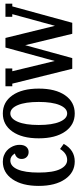

<svg xmlns="http://www.w3.org/2000/svg" viewBox="397 -944 564 1399"><g transform="rotate(-90 679.5 -244.0)"><path d="M293.9 -88.9 331.1 -62Q286.6 18.1 203.1 18.1Q122.6 18.1 73.7 -53Q24.9 -124 24.9 -244.1Q24.9 -364.7 73.2 -435.3Q121.6 -505.9 201.2 -505.9Q226.1 -505.9 246.8 -497.8Q267.6 -489.7 281.7 -477.1Q295.9 -464.4 305.7 -448Q315.4 -431.6 319.8 -415.8Q324.2 -399.9 324.2 -384.8Q324.2 -351.6 309.3 -334.7Q294.4 -317.9 272 -317.9Q249 -317.9 235.1 -332.3Q221.2 -346.7 221.2 -369.1Q221.2 -388.2 232.2 -401.1Q243.2 -414.1 261.2 -418Q241.7 -451.2 210 -451.2Q168.5 -451.2 145.3 -398.4Q122.1 -345.7 122.1 -244.1Q122.1 -139.6 147.2 -88.4Q172.4 -37.1 213.9 -37.1Q261.7 -37.1 293.9 -88.9Z M552.7 18.1Q469.7 18.1 420.7 -52.2Q371.6 -122.6 371.6 -244.1Q371.6 -365.7 420.7 -435.8Q469.7 -505.9 552.7 -505.9Q636.2 -505.9 685.1 -435.8Q733.9 -365.7 733.9 -244.1Q733.9 -122.1 685.1 -52Q636.2 18.1 552.7 18.1ZM552.7 -37.1Q590.8 -37.1 613.8 -91.8Q636.7 -146.5 636.7 -244.1Q636.7 -341.8 613.8 -396.5Q590.8 -451.2 552.7 -451.2Q515.1 -451.2 491.9 -396.5Q468.8 -341.8 468.8 -244.1Q468.8 -146.5 491.9 -91.8Q515.1 -37.1 552.7 -37.1Z M956.1 0H878.4L770 -437H751V-486.8H880.4V-437H860.4L935.1 -127.9L1033.2 -486.8H1103L1191.4 -126L1276.4 -437H1257.3V-486.8H1353V-437H1333L1213.4 0H1133.3L1050.3 -342.8Z"/></g></svg>

Font: Margherita Semibold
Style: Regular
Weight: 600
Designer: James Puckett
Foundry: Dunwich Type Founders
Version: Version 1.008;hotconv 1.0.109;makeotfexe 2.5.65596